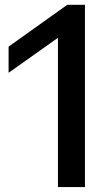

<svg xmlns="http://www.w3.org/2000/svg" viewBox="-20 -762 456 782"><path d="M216 0V-671L254 -635L15 -465.5V-572L254 -742.5H326V0Z"/></svg>

Font: Encode Sans SemiExpanded Medium
Style: Regular
Weight: 500
Width: 6
Designer: Multiple Designers
Foundry: Impallari Type
Version: Version 3.002